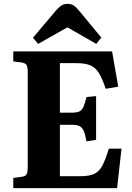

<svg xmlns="http://www.w3.org/2000/svg" viewBox="-20 -977 688 997"><path d="M49 0V-53L93 -59Q111 -61 117.5 -71Q124 -81 124 -111V-606Q124 -631 117 -640.5Q110 -650 90 -653L49 -658V-710H562L594 -527L529 -516Q511 -570 493 -598.5Q475 -627 448.5 -638Q422 -649 378 -649H291V-392H353Q378 -392 391.5 -398Q405 -404 413 -421.5Q421 -439 429 -473L479 -478V-251L429 -243Q423 -278 415 -296.5Q407 -315 393 -322Q379 -329 353 -329H291V-62H398Q443 -62 469 -74Q495 -86 511.5 -117Q528 -148 545 -205H611L588 0ZM178 -749 151 -781 272 -924Q287 -941 300 -949Q313 -957 331 -957Q348 -957 361 -949.5Q374 -942 391 -921L506 -782L480 -749L330 -835Z"/></svg>

Font: Literata 36pt
Style: Bold
Weight: 700
Designer: Latin by Veronika Burian and Jose Scaglione. Greek by Irene Vlachou. Cyrillic by Vera Evstafieva.
Foundry: TypeTogether
Version: Version 3.002